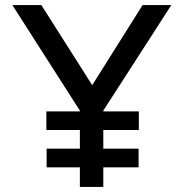

<svg xmlns="http://www.w3.org/2000/svg" viewBox="-20 -742 729 762"><path d="M390 -303 660 -722H546L346 -404L144 -722H29L297 -303V-300H164V-226H297V-152H165V-78H297V0H390V-78H530V-152H390V-226H531V-300H390Z"/></svg>

Font: Hejaz
Style: Regular
Weight: 400
Designer: Bandar Raffah (Arabic) and Santiago Orozco (Latin)
Foundry: Caramella and Typemade
Version: Version 1.010;hotconv 1.0.109;makeotfexe 2.5.65596